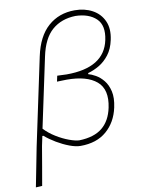

<svg xmlns="http://www.w3.org/2000/svg" viewBox="-100 -812 798 1074"><g transform="rotate(-10 299.0 -275.0)"><path d="M15 194Q26 137.5 36.5 84.2Q47 31 58.5 -28.5L163.5 -524Q187 -635 249 -689.5Q311 -744 400 -744Q457 -744 500.5 -720.2Q544 -696.5 564 -652Q584 -607.5 570.5 -545.5Q560 -496 535 -463.5Q510 -431 478 -412.2Q446 -393.5 414.5 -385L413 -379Q431 -374.5 454.5 -361.2Q478 -348 498 -323.5Q518 -299 526.8 -261.2Q535.5 -223.5 524 -170Q506.5 -88.5 450 -39.8Q393.5 9 302 9Q275.5 9 240 -4.2Q204.5 -17.5 169 -38.5Q133.5 -59.5 106.5 -83H100.5L89 -28.5Q79 30.5 70 83Q61 135.5 51 192ZM300 -23Q385 -25.5 431.5 -63.8Q478 -102 493 -174.5Q514 -275.5 458.5 -322.5Q403 -369.5 289 -369.5Q275.5 -369 261.8 -368.8Q248 -368.5 234 -368L241 -400.5Q251 -400 262.2 -399.8Q273.5 -399.5 294 -398.5Q509 -398.5 540.5 -550.5Q557.5 -631.5 516.2 -670.8Q475 -710 399.5 -712Q319 -710 266.2 -664.2Q213.5 -618.5 192.5 -518.5L108.5 -123Q135.5 -94 171.8 -71.8Q208 -49.5 242.8 -36.8Q277.5 -24 300 -23Z"/></g></svg>

Font: Commissioner Loud Thin
Style: Italic
Weight: 100
Italic angle: -12°
Designer: Kostas Bartsokas
Foundry: Kostas Bartsokas
Version: Version 1.000; ttfautohint (v1.8.3)